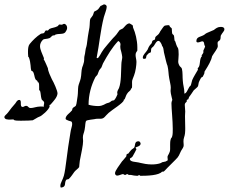

<svg xmlns="http://www.w3.org/2000/svg" viewBox="-23 -535 1046 878"><path d="M276 -388C281 -395 284 -401 284 -408C284 -418 277 -426 270 -426C266 -426 263 -422 259 -422C256 -422 252 -423 249 -423C245 -423 244 -417 240 -415C227 -408 213 -408 204 -403C201 -402 198 -395 194 -395C193 -395 191 -396 189 -396C182 -396 182 -386 178 -384C173 -381 168 -383 163 -380C145 -369 125 -349 113 -334C107 -327 105 -315 105 -300C105 -293 105 -286 106 -277C106 -273 109 -274 109 -273C119 -246 116 -224 120 -212C121 -211 127 -209 127 -208C134 -200 134 -182 139 -173C142 -167 149 -167 149 -162C149 -157 152 -160 153 -158C156 -154 156 -146 156 -138C156 -132 156 -126 156 -124C156 -120 159 -122 160 -120C164 -108 163 -95 167 -82C170 -74 179 -74 179 -64C179 -60 177 -56 177 -51C177 -50 177 -48 178 -47C173 -48 167 -48 163 -48C144 -48 130 -41 118 -41C104 -41 108 -51 96 -51C89 -51 87 -46 81 -46C64 -46 80 -78 65 -78C55 -78 51 -67 47 -62C34 -48 26 -37 14 -21C7 -11 -3 -7 -3 1C-3 5 2 11 10 11C15 12 19 12 21 12C28 12 32 11 39 11C39 17 57 17 75 17C97 17 121 16 127 15C132 13 151 0 156 -1C168 -4 201 -34 204 -48C204 -49 203 -51 203 -53C203 -57 209 -55 210 -59C222 -73 239 -90 240 -108C240 -120 223 -158 214 -173C208 -186 197 -208 196 -223C196 -223 181 -259 178 -262C177 -262 177 -262 177 -263C177 -265 178 -267 178 -268V-269C170 -290 160 -308 160 -324C160 -334 164 -344 174 -354C180 -358 192 -356 204 -361C210 -364 215 -373 220 -373C221 -373 223 -373 224 -373C228 -373 228 -376 229 -376C245 -383 267 -376 276 -388Z M605 -319C605 -351 595 -388 587 -405C584 -410 586 -416 583 -420C577 -423 571 -428 569 -428C556 -428 546 -411 539 -405C535 -402 527 -400 525 -398C522 -396 520 -391 517 -388C507 -372 496 -364 488 -354C474 -337 461 -323 452 -311C438 -293 430 -269 422 -269C421 -269 420 -269 419 -271C432 -337 436 -394 452 -457C456 -472 465 -492 465 -504C465 -511 459 -515 452 -515C452 -515 437 -507 437 -508C434 -505 430 -497 426 -493C419 -486 410 -484 408 -482C406 -480 404 -469 401 -464C396 -456 390 -450 390 -449C387 -441 388 -424 386 -409C384 -396 381 -384 379 -369C376 -353 375 -331 372 -322C367 -310 367 -290 364 -282C361 -272 363 -264 361 -252C359 -243 355 -231 353 -227C348 -210 350 -194 346 -176C343 -163 337 -151 335 -140C333 -125 334 -110 332 -96C329 -82 328 -60 324 -52C322 -48 313 -45 310 -41C307 -38 308 -33 306 -30C297 -18 277 -8 277 8C277 12 286 15 291 17C299 21 307 16 307 33C307 42 301 55 299 72C283 163 278 237 269 269C264 287 253 302 253 314C253 317 253 320 255 323C283 320 269 302 280 287C281 286 290 284 291 284C302 274 311 259 317 251C322 244 336 235 339 229C340 226 340 210 342 200C349 165 357 128 357 110C357 104 356 99 356 94C356 79 361 75 364 58C368 38 366 22 372 17C375 14 407 10 408 10C414 8 421 8 426 8C430 8 434 8 437 8C454 8 457 -4 474 -19C488 -32 543 -65 543 -77C543 -82 545 -79 547 -81C551 -89 553 -99 558 -106C564 -117 573 -118 576 -128C576 -131 579 -131 580 -132C581 -136 581 -141 581 -147C581 -170 579 -161 590 -190C597 -207 601 -238 601 -252C601 -262 597 -273 597 -284C597 -296 604 -300 605 -304ZM536 -274C536 -265 532 -253 532 -241C530 -206 532 -161 521 -132C520 -130 513 -119 513 -112C513 -109 514 -107 514 -105V-103C513 -100 505 -82 499 -77C496 -75 492 -76 488 -74C480 -68 479 -66 466 -63C460 -62 448 -50 426 -50C413 -50 395 -52 382 -56C382 -102 394 -144 412 -180C414 -185 420 -189 423 -194C426 -200 427 -207 430 -212C433 -218 438 -222 441 -227C444 -233 445 -239 448 -245C470 -285 490 -318 517 -347H519C520 -347 528 -341 528 -333C528 -329 527 -325 527 -321C527 -317 528 -314 528 -311C529 -308 535 -287 536 -274Z M1002 -406C999 -411 993 -412 986 -412C972 -412 964 -405 955 -398C917 -382 921 -384 911 -376C896 -366 875 -368 875 -347C875 -342 879 -341 882 -341C889 -341 897 -346 902 -346C907 -346 910 -343 911 -333C911 -329 915 -324 915 -322C914 -318 907 -304 907 -304C907 -303 907 -302 907 -301C907 -299 907 -297 907 -295C907 -292 899 -283 899 -281C899 -280 900 -279 900 -278C900 -274 897 -276 897 -274C888 -257 894 -233 882 -224C881 -223 881 -223 881 -222C881 -221 882 -218 882 -217V-216C873 -200 863 -185 856 -169C853 -161 852 -150 849 -144C848 -142 843 -139 842 -136C834 -123 830 -108 820 -107V-113C820 -130 814 -146 813 -165C811 -183 813 -203 809 -220C807 -227 801 -229 798 -234C793 -243 792 -248 792 -254C792 -263 794 -271 794 -286C794 -298 793 -311 791 -315C784 -325 782 -335 779 -344C779 -347 776 -347 776 -348C773 -358 775 -364 772 -373C772 -375 766 -378 765 -380C762 -390 764 -399 762 -406C761 -407 755 -411 754 -413C750 -419 755 -418 747 -420C748 -420 732 -419 729 -417C724 -414 713 -395 710 -392C708 -388 706 -384 703 -380C698 -374 693 -372 688 -366C686 -363 687 -357 685 -354C682 -352 676 -351 674 -348C672 -345 672 -339 670 -337C669 -334 665 -332 663 -329C655 -318 654 -312 652 -308C644 -294 630 -285 630 -271C630 -265 636 -266 638 -266C648 -266 644 -277 648 -282C652 -287 657 -291 659 -293C672 -293 665 -306 670 -315C672 -318 679 -322 681 -326C688 -336 692 -348 702 -348C709 -348 717 -332 718 -326C718 -322 721 -323 721 -322C726 -312 725 -298 729 -286C733 -269 739 -242 743 -234C748 -214 747 -196 751 -176C753 -162 758 -147 758 -134C758 -129 757 -124 757 -119C757 -106 765 -82 765 -78C765 -77 761 -71 761 -62C761 -37 767 15 767 54C767 66 767 78 765 86C763 97 759 95 758 101C755 110 755 119 755 126C755 134 755 142 755 147C755 166 743 174 743 183C743 186 744 191 744 195C744 197 744 198 743 199C742 199 735 203 736 203C726 206 725 205 718 207C715 208 715 210 714 210C702 215 686 217 671 217C651 217 631 213 619 210C599 204 571 207 571 192C571 187 578 188 583 181C589 172 601 147 601 147C601 146 597 143 597 140C597 137 620 135 620 122C620 120 618 111 610 111C590 111 597 132 590 141C587 144 580 147 576 152C571 157 569 161 564 167C562 169 561 167 557 170C554 173 556 178 554 181C542 196 536 202 535 203C524 220 503 245 503 257C503 262 506 268 513 268C521 268 532 262 539 261C543 261 544 265 549 265C554 265 554 261 560 261C561 261 563 265 568 265C571 265 573 265 576 265C586 267 594 269 604 269C612 269 610 266 612 265C615 265 617 269 619 269C652 269 704 267 718 250C718 250 719 250 719 250C721 250 723 250 724 250C727 250 737 238 743 232L779 196C796 180 796 173 805 155C811 144 817 139 817 129C817 124 816 118 816 112C815 99 822 88 823 75C824 67 824 59 824 51C824 31 823 10 823 -4C823 -14 824 -18 824 -25C824 -35 822 -46 822 -55C822 -67 831 -67 831 -72C831 -74 831 -76 831 -77C831 -79 836 -80 838 -81C840 -85 840 -89 842 -92C842 -91 860 -117 863 -122C869 -128 879 -135 882 -140C885 -146 884 -157 889 -165C891 -170 895 -176 897 -180C897 -181 902 -182 904 -184L911 -198C913 -205 911 -208 915 -212C917 -216 934 -240 943 -264C945 -268 945 -273 947 -278C956 -294 973 -313 973 -324C973 -327 972 -332 972 -337C972 -349 979 -345 984 -354C987 -361 985 -368 987 -373C994 -386 1003 -393 1003 -400C1003 -402 1003 -404 1002 -406Z"/></svg>

Font: Jim Nightshade
Style: Regular
Weight: 400
Designer: Astigmatic (AOETI)
Foundry: Astigmatic (AOETI)
Version: Version 1.000